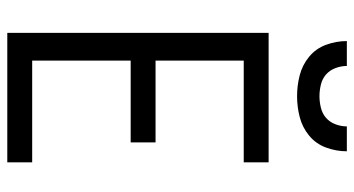

<svg xmlns="http://www.w3.org/2000/svg" viewBox="-248 -748 995 540"><g transform="rotate(90 250.0 -477.5)"><path d="M72 0V-735H436V-665H150V-417H380V-347H150V-70H436V0ZM250 -815Q220 -815 191 -822.5Q162 -830 139 -849Q116 -868 105.5 -896.5Q95 -925 95 -955H165Q165 -939 171 -923Q177 -907 189 -896.5Q201 -886 217.5 -882Q234 -878 250 -878Q266 -878 282.5 -882Q299 -886 311 -896.5Q323 -907 329 -923Q335 -939 335 -955H405Q405 -925 394.5 -896.5Q384 -868 361 -849Q338 -830 309 -822.5Q280 -815 250 -815Z"/></g></svg>

Font: Iosevka Fixed
Style: Regular
Weight: 400
Monospace: yes
Designer: Belleve Invis
Foundry: Belleve Invis
Version: Version 33.2.4